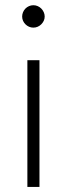

<svg xmlns="http://www.w3.org/2000/svg" viewBox="-20 -734 262 754"><path d="M135 -497.5V0H87.5V-497.5ZM155.5 -669Q155.5 -660 151.8 -652.2Q148 -644.5 142 -638.5Q136 -632.5 128 -629Q120 -625.5 111 -625.5Q102 -625.5 94 -629Q86 -632.5 80 -638.5Q74 -644.5 70.5 -652.2Q67 -660 67 -669Q67 -678 70.5 -686.2Q74 -694.5 80 -700.5Q86 -706.5 94 -710Q102 -713.5 111 -713.5Q120 -713.5 128 -710Q136 -706.5 142 -700.5Q148 -694.5 151.8 -686.2Q155.5 -678 155.5 -669Z"/></svg>

Font: Lato Light
Style: Regular
Weight: 300
Designer: Lukasz Dziedzic
Foundry: tyPoland Lukasz Dziedzic
Version: Version 2.007; 2014-02-27